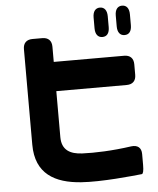

<svg xmlns="http://www.w3.org/2000/svg" viewBox="-61 -912 846 1027"><g transform="rotate(-5 362.5 -398.0)"><path d="M514 -702C539 -702 552 -720 552 -752V-810C552 -842 538 -860 514 -860C490 -860 476 -842 476 -810V-752C476 -720 490 -702 514 -702ZM90 -161C90 -4 193 52 333 62C441 70 613 52 660 47C667 46 671 30 671 -1V-60C671 -94 651 -110 617 -106C513 -91 418 -88 352 -91C288 -94 243 -118 243 -188V-435H621C653 -435 671 -453 671 -485V-542C671 -574 653 -592 621 -592H243V-674C243 -706 225 -724 193 -724H140C108 -724 90 -706 90 -674ZM595 -752C595 -720 609 -702 633 -702C658 -702 671 -720 671 -752V-810C671 -842 657 -860 633 -860C609 -860 595 -842 595 -810Z"/></g></svg>

Font: コーポレート・ロゴ（ラウンド）ver3 Bold
Style: Regular
Weight: 700
Designer: [KANA_main] LOGOTYPE.JP [Source Han Sans] Ryoko NISHIZUKA 西塚涼子 (kana, bopomofo & ideographs); Paul D. Hunt (Latin, Greek
Version: Version 12.001;FEAKit 1.0